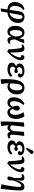

<svg xmlns="http://www.w3.org/2000/svg" viewBox="2482 -3331 1079 6083"><g transform="rotate(90 3021.5 -289.5)"><path d="M262 230 247 220 280 14Q162 5 102.5 -54.5Q43 -114 43 -220Q43 -298 72.5 -361.5Q102 -425 154 -467.5Q206 -510 271 -525L298 -484Q240 -456 204 -384Q168 -312 168 -217Q168 -69 290 -52L337 -349Q352 -443 396.5 -484Q441 -525 513 -525Q612 -525 659.5 -471.5Q707 -418 707 -325Q707 -232 664.5 -158Q622 -84 548 -38Q474 8 379 13L342 216ZM391 -52Q448 -61 491 -101.5Q534 -142 558 -207.5Q582 -273 582 -356Q582 -404 564 -433.5Q546 -463 515 -463Q467 -463 452 -384Z M984 15Q925 15 883 -17Q841 -49 819.5 -105.5Q798 -162 798 -235Q798 -318 824 -383.5Q850 -449 899 -487Q948 -525 1018 -525Q1086 -525 1131 -485.5Q1176 -446 1189 -356H1190Q1199 -389 1210 -429Q1221 -469 1232 -511L1336 -521L1351 -511Q1323 -437 1290.5 -360.5Q1258 -284 1227 -220L1230 -192Q1238 -121 1253 -94Q1268 -67 1298 -67Q1307 -67 1322 -72Q1337 -77 1350 -84L1370 -33Q1344 -14 1311.5 0Q1279 14 1249 14Q1206 14 1179 -17Q1152 -48 1147 -118H1146Q1118 -49 1080.5 -17Q1043 15 984 15ZM1011 -61Q1050 -61 1080 -104.5Q1110 -148 1138 -235L1136 -264Q1126 -364 1102 -409.5Q1078 -455 1035 -455Q984 -455 957.5 -398.5Q931 -342 931 -235Q931 -147 950 -104Q969 -61 1011 -61Z M1616 20 1545 -14Q1542 -51 1540 -78.5Q1538 -106 1536 -133.5Q1534 -161 1530.5 -198.5Q1527 -236 1521 -294Q1515 -357 1507 -390Q1499 -423 1487.5 -435Q1476 -447 1458 -447Q1447 -447 1435.5 -443Q1424 -439 1407 -428L1385 -476Q1410 -495 1446 -509.5Q1482 -524 1516 -524Q1553 -524 1578 -508Q1603 -492 1617 -449.5Q1631 -407 1636 -329Q1640 -273 1642 -202Q1644 -131 1644 -71Q1677 -103 1705.5 -145Q1734 -187 1755 -230.5Q1776 -274 1788 -311.5Q1800 -349 1800 -373Q1800 -390 1791.5 -400Q1783 -410 1762 -418L1728 -430Q1721 -473 1739.5 -498.5Q1758 -524 1796 -524Q1839 -524 1864 -494.5Q1889 -465 1889 -412Q1889 -351 1856 -278Q1823 -205 1762 -128.5Q1701 -52 1616 20Z M2183 14Q2075 14 2020 -24Q1965 -62 1965 -129Q1965 -175 1997.5 -209Q2030 -243 2082 -257V-259Q2039 -275 2015.5 -302Q1992 -329 1992 -372Q1992 -417 2021 -451.5Q2050 -486 2101.5 -505Q2153 -524 2220 -524Q2321 -524 2377.5 -487Q2434 -450 2434 -391Q2434 -360 2416.5 -339Q2399 -318 2365 -318Q2342 -318 2323.5 -331Q2305 -344 2296 -364Q2315 -385 2322.5 -395.5Q2330 -406 2330 -416Q2330 -434 2303 -446Q2276 -458 2232 -458Q2177 -458 2143.5 -432Q2110 -406 2110 -360Q2110 -332 2124 -311.5Q2138 -291 2163 -283Q2178 -296 2197 -305.5Q2216 -315 2234 -315Q2263 -315 2279.5 -300.5Q2296 -286 2296 -264Q2296 -238 2278.5 -220.5Q2261 -203 2234 -203Q2213 -203 2195 -212Q2177 -221 2161 -235Q2130 -225 2109.5 -201Q2089 -177 2089 -147Q2089 -111 2118.5 -89Q2148 -67 2202 -67Q2302 -67 2373 -141L2415 -94Q2378 -42 2316 -14Q2254 14 2183 14Z M2503 230 2493 225Q2491 185 2490 156Q2489 127 2488.5 102.5Q2488 78 2488 50Q2488 -110 2505.5 -220Q2523 -330 2557.5 -397Q2592 -464 2642 -494.5Q2692 -525 2757 -525Q2866 -525 2918.5 -457.5Q2971 -390 2971 -280Q2971 -198 2938.5 -131.5Q2906 -65 2847.5 -25.5Q2789 14 2714 14Q2691 14 2664 2.5Q2637 -9 2619 -28H2618Q2618 9 2621 53Q2624 97 2629.5 138.5Q2635 180 2641 210ZM2703 -53Q2747 -53 2778.5 -86.5Q2810 -120 2826.5 -175Q2843 -230 2843 -295Q2843 -456 2753 -456Q2692 -456 2659.5 -367.5Q2627 -279 2620 -88Q2658 -53 2703 -53Z M3237 15Q3152 15 3107 -40Q3062 -95 3062 -196Q3062 -267 3088 -331.5Q3114 -396 3159.5 -446Q3205 -496 3263 -525L3306 -491Q3247 -430 3216.5 -348.5Q3186 -267 3186 -187Q3186 -126 3206 -95Q3226 -64 3261 -64Q3321 -64 3363 -160Q3344 -193 3336.5 -219.5Q3329 -246 3329 -272Q3329 -319 3350 -349Q3371 -379 3409 -379Q3443 -379 3463 -354Q3483 -329 3483 -288Q3483 -226 3433 -160Q3447 -108 3469.5 -86Q3492 -64 3523 -64Q3567 -64 3593.5 -109.5Q3620 -155 3620 -238Q3620 -281 3609 -327.5Q3598 -374 3578.5 -417.5Q3559 -461 3535 -495L3650 -524L3665 -518Q3705 -469 3726.5 -399.5Q3748 -330 3748 -260Q3748 -133 3692 -59Q3636 15 3538 15Q3481 15 3446 -15.5Q3411 -46 3396 -101H3393Q3376 -49 3332 -17Q3288 15 3237 15Z M3842 230 3831 225Q3829 187 3829.5 143Q3830 99 3830 24Q3830 -41 3837.5 -175Q3845 -309 3861 -508L3981 -519L3996 -509Q3981 -395 3971.5 -317.5Q3962 -240 3957.5 -188Q3953 -136 3953 -100Q3967 -90 3988.5 -82Q4010 -74 4026 -74Q4074 -74 4101.5 -111Q4129 -148 4135 -228L4157 -508L4273 -519L4287 -509Q4280 -462 4273 -407Q4266 -352 4260 -299Q4254 -246 4250.5 -204Q4247 -162 4247 -141Q4247 -106 4259 -85.5Q4271 -65 4297 -65Q4308 -65 4323 -70Q4338 -75 4352 -81L4370 -23Q4343 -7 4310 3.5Q4277 14 4253 14Q4208 14 4181 -15Q4154 -44 4153 -90H4152Q4134 -44 4104 -15Q4074 14 4036 14Q4012 14 3989 3Q3966 -8 3951 -21H3950Q3950 4 3952.5 37Q3955 70 3958.5 104Q3962 138 3966.5 166.5Q3971 195 3976 210Z M4647 14Q4539 14 4484 -24Q4429 -62 4429 -129Q4429 -175 4461.5 -209Q4494 -243 4546 -257V-259Q4503 -275 4479.5 -302Q4456 -329 4456 -372Q4456 -417 4485 -451.5Q4514 -486 4565.5 -505Q4617 -524 4684 -524Q4785 -524 4841.5 -487Q4898 -450 4898 -391Q4898 -360 4880.5 -339Q4863 -318 4829 -318Q4806 -318 4787.5 -331Q4769 -344 4760 -364Q4779 -385 4786.5 -395.5Q4794 -406 4794 -416Q4794 -434 4767 -446Q4740 -458 4696 -458Q4641 -458 4607.5 -432Q4574 -406 4574 -360Q4574 -332 4588 -311.5Q4602 -291 4627 -283Q4642 -296 4661 -305.5Q4680 -315 4698 -315Q4727 -315 4743.5 -300.5Q4760 -286 4760 -264Q4760 -238 4742.5 -220.5Q4725 -203 4698 -203Q4677 -203 4659 -212Q4641 -221 4625 -235Q4594 -225 4573.5 -201Q4553 -177 4553 -147Q4553 -111 4582.5 -89Q4612 -67 4666 -67Q4766 -67 4837 -141L4879 -94Q4842 -42 4780 -14Q4718 14 4647 14ZM4702 -575 4662 -595 4740 -760Q4751 -787 4764 -798Q4777 -809 4798 -809Q4821 -809 4836 -795.5Q4851 -782 4862 -756V-741Z M5163 20 5092 -14Q5089 -51 5087 -78.5Q5085 -106 5083 -133.5Q5081 -161 5077.5 -198.5Q5074 -236 5068 -294Q5062 -357 5054 -390Q5046 -423 5034.5 -435Q5023 -447 5005 -447Q4994 -447 4982.5 -443Q4971 -439 4954 -428L4932 -476Q4957 -495 4993 -509.5Q5029 -524 5063 -524Q5100 -524 5125 -508Q5150 -492 5164 -449.5Q5178 -407 5183 -329Q5187 -273 5189 -202Q5191 -131 5191 -71Q5224 -103 5252.5 -145Q5281 -187 5302 -230.5Q5323 -274 5335 -311.5Q5347 -349 5347 -373Q5347 -390 5338.5 -400Q5330 -410 5309 -418L5275 -430Q5268 -473 5286.5 -498.5Q5305 -524 5343 -524Q5386 -524 5411 -494.5Q5436 -465 5436 -412Q5436 -351 5403 -278Q5370 -205 5309 -128.5Q5248 -52 5163 20Z M5949 230 5818 207Q5830 160 5842 98Q5854 36 5865 -30.5Q5876 -97 5884 -160Q5892 -223 5897 -275.5Q5902 -328 5902 -360Q5902 -394 5892 -409.5Q5882 -425 5861 -425Q5839 -425 5814.5 -400Q5790 -375 5766 -334Q5742 -293 5723.5 -243.5Q5705 -194 5695 -143Q5698 -66 5687 -26Q5676 14 5625 14Q5607 14 5592 8.5Q5577 3 5572 -3Q5572 -110 5619 -191Q5620 -235 5620.5 -265.5Q5621 -296 5620 -321Q5619 -388 5607.5 -417.5Q5596 -447 5570 -447Q5546 -447 5518 -428L5495 -476Q5521 -498 5553 -511Q5585 -524 5614 -524Q5656 -524 5680.5 -503Q5705 -482 5705 -434Q5705 -385 5682 -261L5685 -260Q5724 -396 5775 -460Q5826 -524 5900 -524Q5957 -524 5986 -490Q6015 -456 6015 -373Q6015 -337 6011.5 -281.5Q6008 -226 6002.5 -160Q5997 -94 5990 -24.5Q5983 45 5975 109.5Q5967 174 5960 225Z"/></g></svg>

Font: Literata 12pt SemiBold
Style: Italic
Weight: 600
Italic angle: -2°
Designer: Latin by Veronika Burian and Jose Scaglione. Greek by Irene Vlachou. Cyrillic by Vera Evstafieva
Foundry: TypeTogether
Version: Version 3.002